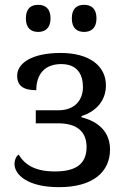

<svg xmlns="http://www.w3.org/2000/svg" viewBox="-20 -764 529 794"><path d="M138 -632C166 -632 189 -647 189 -688C189 -730 166 -744 138 -744C109 -744 87 -730 87 -688C87 -647 109 -632 138 -632ZM328 -632C356 -632 379 -647 379 -688C379 -730 356 -744 328 -744C299 -744 277 -730 277 -688C277 -647 299 -632 328 -632ZM224 10C366 10 435 -54 435 -146C435 -219 386 -262 317 -279V-284C377 -303 418 -347 418 -411C418 -492 349 -545 231 -545C107 -545 51 -500 51 -451C51 -409 77 -391 130 -391C130 -458 166 -499 233 -499C300 -499 323 -456 323 -404C323 -351 290 -308 222 -308H128V-254H221C294 -254 338 -223 338 -156C338 -83 290 -55 207 -55C123 -55 82 -84 57 -125C46 -117 40 -102 40 -86C40 -42 93 10 224 10Z"/></svg>

Font: Noto Serif Thai
Style: Regular
Weight: 400
Designer: Monotype Design Team
Foundry: Monotype Imaging Inc.
Version: Version 1.901